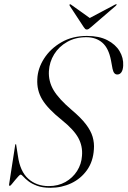

<svg xmlns="http://www.w3.org/2000/svg" viewBox="-20 -881 605 911"><path d="M219.5 10Q181.5 10 156 0.5Q130.5 -9 114.8 -21.2Q99 -33.5 90.8 -43Q82.5 -52.5 78 -52.5Q74.5 -52.5 67 -44.2Q59.5 -36 51 -25.8Q42.5 -15.5 35.8 -7.2Q29 1 26.5 1Q24.5 1 23.8 -0.8Q23 -2.5 23 -5L52 -192.5Q52.5 -195 53 -196Q53.5 -197 54.5 -197Q56 -197 56.5 -196Q57 -195 57 -192.5L65 -141.5Q75 -68 114 -33Q153 2 211 2Q256 2 290.5 -17.5Q325 -37 345.8 -69.8Q366.5 -102.5 369 -141.5Q373 -187 351.8 -226.2Q330.5 -265.5 274 -311Q207 -364.5 180.5 -408.5Q154 -452.5 157 -505.5Q159 -556 189 -603Q219 -650 271 -680.2Q323 -710.5 392.5 -710.5Q450.5 -710.5 489.2 -690.5Q528 -670.5 547.2 -638.5Q566.5 -606.5 564.5 -569.5Q563.5 -549 556 -538.2Q548.5 -527.5 536.5 -527.5Q528 -527.5 522.5 -534Q517 -540.5 514 -554.5L506.5 -595Q495.5 -652.5 465.5 -678.5Q435.5 -704.5 389.5 -704.5Q338 -704.5 298.8 -682.2Q259.5 -660 237 -623.5Q214.5 -587 212 -543.5Q209.5 -495 234.2 -453.2Q259 -411.5 320 -359.5Q363.5 -323 387.2 -292Q411 -261 419.5 -231.8Q428 -202.5 425.5 -172.5Q422 -115 392.8 -74Q363.5 -33 318 -11.5Q272.5 10 219.5 10ZM414.5 -789.5 317 -859Q313 -862 311 -860.5Q310 -860 309.8 -858.2Q309.5 -856.5 310.5 -854L377.5 -752Q381.5 -746.5 384.2 -743.8Q387 -741 392 -741Q397 -741 401.2 -743.8Q405.5 -746.5 411.5 -752L530 -854Q532.5 -856.5 533.2 -858.2Q534 -860 533 -860.5Q532 -861.5 530.2 -860.8Q528.5 -860 525.5 -859L394.5 -789.5Z"/></svg>

Font: Fraunces 120pt Light
Style: Italic
Weight: 300
Italic angle: -16°
Version: Version 1.000;[b76b70a41]